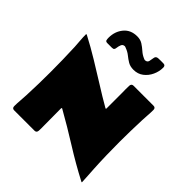

<svg xmlns="http://www.w3.org/2000/svg" viewBox="-248 -1081 1265 1265"><g transform="rotate(45 385.0 -448.5)"><path d="M720.2 20Q719.7 20.5 719.2 20.5Q718.8 20.5 717.8 20Q716.8 19.5 716.3 19.5Q606 -38.1 500.2 -104.5Q394.5 -170.9 286.1 -231.9Q284.7 -233.4 282.7 -233.4Q281.7 -233.4 281.2 -232.9Q281.2 -232.4 280.3 -229.5Q279.3 -226.6 279.3 -226.1Q279.3 -187.5 279.8 -148.9Q280.3 -110.4 280.3 -71.8Q280.3 -59.1 280.5 -45.9Q280.8 -32.7 279.8 -20Q278.3 0 259.8 0H70.3Q50.8 0 50.8 -20.5Q50.8 -46.9 53.2 -73.7Q55.7 -100.6 56.6 -127Q59.1 -182.1 60.3 -237.8Q61.5 -293.5 61.5 -348.6Q61.5 -406.2 60.3 -463.6Q59.1 -521 56.6 -578.1Q55.2 -605.5 52.7 -633.1Q50.3 -660.6 50.3 -688Q50.3 -690.4 51.8 -690.9Q52.2 -690.9 52.7 -691.2Q53.2 -691.4 53.7 -691.4Q55.2 -691.4 57.1 -690.4Q131.8 -651.4 203.9 -607.4Q275.9 -563.5 347.7 -518.6Q381.8 -497.6 416 -476.3Q450.2 -455.1 485.4 -435.5Q485.8 -435.5 487.1 -435.1Q488.3 -434.6 488.8 -434.6Q491.2 -434.6 491.5 -437.3Q491.7 -439.9 491.7 -441.4V-581.1Q491.7 -598.1 491.2 -616Q490.7 -633.8 491.7 -650.9Q493.2 -670.9 511.7 -670.9H697.8Q717.3 -670.9 717.3 -650.4Q717.3 -625.5 715.3 -600.6Q713.4 -575.7 712.4 -550.8Q710.4 -499 709.2 -447.3Q708 -395.5 708 -343.3Q708 -282.2 709.5 -221.2Q710.9 -160.2 714.4 -99.1Q715.8 -69.8 718 -40.8Q720.2 -11.7 721.2 17.6ZM565.9 -893.6Q565.9 -856.9 550 -822.8Q534.2 -788.6 505.4 -766.6Q476.6 -744.6 437 -744.6Q405.8 -744.6 384.5 -757.3Q363.3 -770 343.8 -785.9Q324.2 -801.8 298.3 -811Q297.9 -811.5 293.5 -813Q289.1 -814.5 288.1 -814.5Q270 -814.5 263.9 -799.3Q257.8 -784.2 256.3 -770Q255.4 -758.8 251 -752.9Q246.6 -747.1 233.9 -747.1H191.4Q176.3 -747.1 173.8 -756.8Q171.4 -766.6 171.4 -778.3Q171.4 -836.4 205.1 -877.4Q238.8 -918.5 299.3 -918.5Q329.1 -918.5 350.3 -904.8Q371.6 -891.1 390.9 -873.8Q410.2 -856.4 434.6 -846.2Q435.5 -845.7 439.7 -844.2Q443.8 -842.8 444.3 -842.8Q465.8 -842.8 470 -860.4Q474.1 -877.9 476.1 -893.6Q478.5 -912.1 498 -913.6Q510.3 -914.6 522.5 -914.3Q534.7 -914.1 546.9 -914.1Q565.9 -914.1 565.9 -893.6Z"/></g></svg>

Font: Belanosima
Style: Bold
Weight: 700
Designer: The DocRepair Project, Santiago Orozco
Foundry: Google
Version: Version 2.000